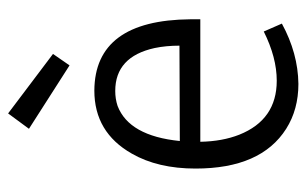

<svg xmlns="http://www.w3.org/2000/svg" viewBox="-162 -589 760 476"><g transform="rotate(-90 218.0 -351.0)"><path d="M397.5 -32.2 377.9 -77.1Q313.5 -44.9 255.9 -44.9Q159.2 -44.9 122.1 -137.7Q105.5 -179.7 104.5 -234.4H408.2V-258.8Q406.2 -496.1 231.4 -497.1Q127.9 -497.1 75.2 -404.3Q38.1 -339.8 38.1 -246.1Q38.1 -84 136.7 -21.5Q184.6 8.8 248 8.8Q324.2 7.8 397.5 -32.2ZM230.5 -445.3Q315.4 -445.3 336.9 -347.7Q342.8 -319.3 342.8 -286.1L106.4 -285.2Q119.1 -411.1 193.4 -439.5Q210.9 -445.3 230.5 -445.3ZM136.7 -659.2 174.8 -710.9 322.3 -599.6 293.9 -558.6Z"/></g></svg>

Font: Yaldevi Colombo
Style: Regular
Weight: 400
Designer: Sol Matas, Denzil Rajitha, Kosala Senevirathne and Pathum Egodawatta
Foundry: Mooniak
Version: Version 1.020 ; ttfautohint (v1.6)